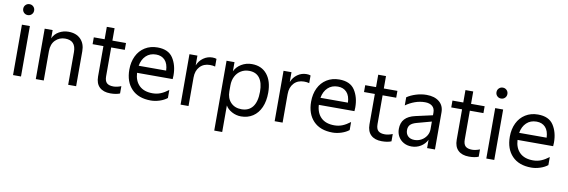

<svg xmlns="http://www.w3.org/2000/svg" viewBox="-64 -1304 6051 2044"><g transform="rotate(10 2962.0 -282.0)"><path d="M80 -545H166V0H80ZM64 -715Q64 -740 81 -757Q98 -774 123 -774Q148 -774 165 -757Q182 -740 182 -715Q182 -690 165 -673Q148 -656 123 -656Q98 -656 81 -673Q64 -690 64 -715Z M326 -545H412V-456Q434 -505 481 -531Q528 -557 582 -557Q666 -557 714 -508.5Q762 -460 762 -378V0H676V-354Q676 -479 560 -479Q498 -479 455 -436.5Q412 -394 412 -317V0H326Z M974 -142V-471H857V-545H974V-679H1058V-545H1205V-471H1058V-160Q1058 -109 1081 -87.5Q1104 -66 1153 -66Q1190 -66 1236 -84V-5Q1196 12 1133 12Q1057 12 1015.5 -27.5Q974 -67 974 -142Z M1289 -273Q1289 -355 1320 -419.5Q1351 -484 1409.5 -520.5Q1468 -557 1545 -557Q1663 -557 1713 -480Q1763 -403 1763 -293Q1763 -279 1761 -253H1376Q1381 -165 1432 -116Q1483 -67 1575 -67Q1622 -67 1662.5 -83.5Q1703 -100 1746 -133V-46Q1714 -20 1665.5 -4Q1617 12 1570 12Q1436 12 1362.5 -64.5Q1289 -141 1289 -273ZM1677 -330Q1674 -404 1638.5 -442Q1603 -480 1543 -480Q1477 -480 1434.5 -439.5Q1392 -399 1380 -330Z M1891 -545H1977V-439Q1997 -490 2041 -521.5Q2085 -553 2139 -553Q2166 -553 2183 -546V-463Q2159 -470 2127 -470Q2059 -470 2018 -426Q1977 -382 1977 -308V0H1891Z M2292 -545H2378V-446Q2401 -496 2452 -526.5Q2503 -557 2565 -557Q2670 -557 2729 -484.5Q2788 -412 2788 -287Q2788 -195 2758 -127.5Q2728 -60 2673 -24Q2618 12 2546 12Q2493 12 2446 -13.5Q2399 -39 2378 -77V210H2292ZM2537 -64Q2616 -64 2658 -119Q2700 -174 2700 -282Q2700 -379 2661.5 -430Q2623 -481 2548 -481Q2499 -481 2460 -457Q2421 -433 2399.5 -390.5Q2378 -348 2378 -294V-230Q2378 -154 2421.5 -109Q2465 -64 2537 -64Z M2908 -545H2994V-439Q3014 -490 3058 -521.5Q3102 -553 3156 -553Q3183 -553 3200 -546V-463Q3176 -470 3144 -470Q3076 -470 3035 -426Q2994 -382 2994 -308V0H2908Z M3254 -273Q3254 -355 3285 -419.5Q3316 -484 3374.5 -520.5Q3433 -557 3510 -557Q3628 -557 3678 -480Q3728 -403 3728 -293Q3728 -279 3726 -253H3341Q3346 -165 3397 -116Q3448 -67 3540 -67Q3587 -67 3627.5 -83.5Q3668 -100 3711 -133V-46Q3679 -20 3630.5 -4Q3582 12 3535 12Q3401 12 3327.5 -64.5Q3254 -141 3254 -273ZM3642 -330Q3639 -404 3603.5 -442Q3568 -480 3508 -480Q3442 -480 3399.5 -439.5Q3357 -399 3345 -330Z M3908 -142V-471H3791V-545H3908V-679H3992V-545H4139V-471H3992V-160Q3992 -109 4015 -87.5Q4038 -66 4087 -66Q4124 -66 4170 -84V-5Q4130 12 4067 12Q3991 12 3949.5 -27.5Q3908 -67 3908 -142Z M4224 -149Q4224 -216 4261 -256.5Q4298 -297 4374 -314L4557 -355V-384Q4557 -430 4528.5 -453.5Q4500 -477 4451 -477Q4395 -477 4342 -458Q4289 -439 4243 -406V-494Q4284 -522 4340.5 -539.5Q4397 -557 4454 -557Q4540 -557 4590.5 -515.5Q4641 -474 4641 -401V0H4556V-90Q4533 -43 4488 -15.5Q4443 12 4389 12Q4341 12 4303.5 -9Q4266 -30 4245 -66.5Q4224 -103 4224 -149ZM4408 -62Q4448 -62 4482 -81Q4516 -100 4536.5 -132.5Q4557 -165 4557 -204V-287L4399 -244Q4352 -231 4332 -209.5Q4312 -188 4312 -152Q4312 -111 4337.5 -86.5Q4363 -62 4408 -62Z M4851 -142V-471H4734V-545H4851V-679H4935V-545H5082V-471H4935V-160Q4935 -109 4958 -87.5Q4981 -66 5030 -66Q5067 -66 5113 -84V-5Q5073 12 5010 12Q4934 12 4892.5 -27.5Q4851 -67 4851 -142Z M5196 -545H5282V0H5196ZM5180 -715Q5180 -740 5197 -757Q5214 -774 5239 -774Q5264 -774 5281 -757Q5298 -740 5298 -715Q5298 -690 5281 -673Q5264 -656 5239 -656Q5214 -656 5197 -673Q5180 -690 5180 -715Z M5402 -273Q5402 -355 5433 -419.5Q5464 -484 5522.5 -520.5Q5581 -557 5658 -557Q5776 -557 5826 -480Q5876 -403 5876 -293Q5876 -279 5874 -253H5489Q5494 -165 5545 -116Q5596 -67 5688 -67Q5735 -67 5775.5 -83.5Q5816 -100 5859 -133V-46Q5827 -20 5778.5 -4Q5730 12 5683 12Q5549 12 5475.5 -64.5Q5402 -141 5402 -273ZM5790 -330Q5787 -404 5751.5 -442Q5716 -480 5656 -480Q5590 -480 5547.5 -439.5Q5505 -399 5493 -330Z"/></g></svg>

Font: Application
Style: Regular
Weight: 400
Designer: Wei Huang
Foundry: Wei Huang
Version: Version 0.012